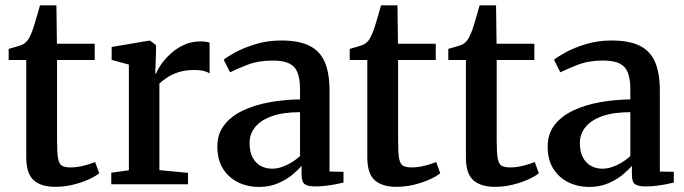

<svg xmlns="http://www.w3.org/2000/svg" viewBox="-20 -712 2644 742"><path d="M193.5 10Q139 10 110.2 -15.5Q81.5 -41 81.5 -104V-480H13.5V-523Q23 -526 35 -529.2Q47 -532.5 57.5 -536Q68 -539.5 73.5 -543.5Q80 -548.5 85 -554.2Q90 -560 94 -568Q98 -576 102 -585.5Q107 -597.5 113 -617.2Q119 -637 124.8 -657.2Q130.5 -677.5 134.5 -691.5H198L200 -543H346V-480H200.5V-169Q200.5 -121.5 204.5 -99.5Q208.5 -77.5 220 -71.2Q231.5 -65 253 -65Q277 -65 304.8 -72Q332.5 -79 347.5 -86L363.5 -42.5Q348 -30 321.2 -18Q294.5 -6 261.5 2Q228.5 10 193.5 10Z M410 0V-44.5L478 -54V-462.5L411.5 -480.5V-530.5L553 -554.5H561L583 -537.5V-514.5L580 -426.5L583 -428Q587 -439 600.2 -459.5Q613.5 -480 635.8 -501.2Q658 -522.5 688 -537.2Q718 -552 755 -552Q768.5 -552 776.8 -550.5Q785 -549 790 -547V-428Q783.5 -433.5 768.8 -437.5Q754 -441.5 731 -441.5Q697 -441.5 671.5 -433.5Q646 -425.5 627.5 -413.5Q609 -401.5 596 -389V-54.5L706.5 -44V0Z M980.5 10.5Q937.5 10.5 901 -7Q864.5 -24.5 842.2 -59.2Q820 -94 820 -146Q820 -195 846.8 -229.2Q873.5 -263.5 919 -285Q964.5 -306.5 1021.5 -316.8Q1078.5 -327 1139.5 -328V-365Q1139.5 -405 1130.5 -429.8Q1121.5 -454.5 1098.8 -466.2Q1076 -478 1034 -478Q978.5 -478 936 -461.5Q893.5 -445 869 -432.5L844.5 -481Q857 -492 889.5 -509.8Q922 -527.5 968 -541.5Q1014 -555.5 1067 -555.5Q1135.5 -555.5 1176.2 -535Q1217 -514.5 1235.2 -471.8Q1253.5 -429 1253.5 -362V-49L1307.5 -48V-6.5Q1296.5 -3.5 1278 0Q1259.5 3.5 1238.8 6Q1218 8.5 1199.5 8.5Q1170.5 8.5 1158 0Q1145.5 -8.5 1145.5 -37.5V-71.5Q1134 -57 1110.8 -37.5Q1087.5 -18 1054.5 -3.8Q1021.5 10.5 980.5 10.5ZM1032.5 -60Q1058 -60 1087.5 -74Q1117 -88 1139.5 -109V-278.5Q1074 -278.5 1030.8 -263Q987.5 -247.5 966 -220.8Q944.5 -194 944.5 -159.5Q944.5 -126 956 -104Q967.5 -82 987.2 -71Q1007 -60 1032.5 -60Z M1511.5 10Q1457 10 1428.2 -15.5Q1399.5 -41 1399.5 -104V-480H1331.5V-523Q1341 -526 1353 -529.2Q1365 -532.5 1375.5 -536Q1386 -539.5 1391.5 -543.5Q1398 -548.5 1403 -554.2Q1408 -560 1412 -568Q1416 -576 1420 -585.5Q1425 -597.5 1431 -617.2Q1437 -637 1442.8 -657.2Q1448.5 -677.5 1452.5 -691.5H1516L1518 -543H1664V-480H1518.5V-169Q1518.5 -121.5 1522.5 -99.5Q1526.5 -77.5 1538 -71.2Q1549.5 -65 1571 -65Q1595 -65 1622.8 -72Q1650.5 -79 1665.5 -86L1681.5 -42.5Q1666 -30 1639.2 -18Q1612.5 -6 1579.5 2Q1546.5 10 1511.5 10Z M1892.5 10Q1838 10 1809.2 -15.5Q1780.5 -41 1780.5 -104V-480H1712.5V-523Q1722 -526 1734 -529.2Q1746 -532.5 1756.5 -536Q1767 -539.5 1772.5 -543.5Q1779 -548.5 1784 -554.2Q1789 -560 1793 -568Q1797 -576 1801 -585.5Q1806 -597.5 1812 -617.2Q1818 -637 1823.8 -657.2Q1829.5 -677.5 1833.5 -691.5H1897L1899 -543H2045V-480H1899.5V-169Q1899.5 -121.5 1903.5 -99.5Q1907.5 -77.5 1919 -71.2Q1930.5 -65 1952 -65Q1976 -65 2003.8 -72Q2031.5 -79 2046.5 -86L2062.5 -42.5Q2047 -30 2020.2 -18Q1993.5 -6 1960.5 2Q1927.5 10 1892.5 10Z M2257 10.5Q2214 10.5 2177.5 -7Q2141 -24.5 2118.8 -59.2Q2096.5 -94 2096.5 -146Q2096.5 -195 2123.2 -229.2Q2150 -263.5 2195.5 -285Q2241 -306.5 2298 -316.8Q2355 -327 2416 -328V-365Q2416 -405 2407 -429.8Q2398 -454.5 2375.2 -466.2Q2352.5 -478 2310.5 -478Q2255 -478 2212.5 -461.5Q2170 -445 2145.5 -432.5L2121 -481Q2133.5 -492 2166 -509.8Q2198.5 -527.5 2244.5 -541.5Q2290.5 -555.5 2343.5 -555.5Q2412 -555.5 2452.8 -535Q2493.5 -514.5 2511.8 -471.8Q2530 -429 2530 -362V-49L2584 -48V-6.5Q2573 -3.5 2554.5 0Q2536 3.5 2515.2 6Q2494.5 8.5 2476 8.5Q2447 8.5 2434.5 0Q2422 -8.5 2422 -37.5V-71.5Q2410.5 -57 2387.2 -37.5Q2364 -18 2331 -3.8Q2298 10.5 2257 10.5ZM2309 -60Q2334.5 -60 2364 -74Q2393.5 -88 2416 -109V-278.5Q2350.5 -278.5 2307.2 -263Q2264 -247.5 2242.5 -220.8Q2221 -194 2221 -159.5Q2221 -126 2232.5 -104Q2244 -82 2263.8 -71Q2283.5 -60 2309 -60Z"/></svg>

Font: Merriweather 48pt SemiBold
Style: Regular
Weight: 600
Version: Version 2.100